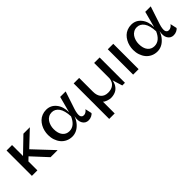

<svg xmlns="http://www.w3.org/2000/svg" viewBox="180 -1660 2975 2975"><g transform="rotate(-45 1667.5 -173.0)"><path d="M89.8 0V-555.2H210V-314.9L459 -555.2H600.1L352.1 -320.8L653.8 0H499L267.1 -251L210 -196.8V0Z M1288.6 -264.2Q1274.4 -220.2 1270.5 -187.5Q1266.6 -154.8 1270.5 -137.5Q1274.4 -120.1 1284.7 -109.9Q1294.9 -99.6 1304.4 -96.9Q1314 -94.2 1325.7 -94.2Q1347.2 -94.2 1367.4 -106.7Q1387.7 -119.1 1397 -131.8L1406.7 -144L1430.7 -36.1Q1420.9 -17.6 1388.9 -1.7Q1356.9 14.2 1320.8 14.2Q1256.8 14.2 1223.6 -40.5Q1190.4 -95.2 1210.9 -188Q1187 -122.1 1145.8 -75.2Q1104.5 -28.3 1058.8 -7.1Q1013.2 14.2 965.8 14.2Q908.2 14.2 860.1 -8.8Q812 -31.7 780.3 -70.8Q748.5 -109.9 731.2 -161.1Q713.9 -212.4 713.9 -270Q713.9 -314.9 724.4 -357.9Q734.9 -400.9 756.1 -439.2Q777.3 -477.5 807.1 -506.3Q836.9 -535.2 878.7 -552Q920.4 -568.8 968.8 -568.8Q1069.3 -568.8 1132.1 -490.5Q1194.8 -412.1 1193.8 -290Q1194.8 -293.9 1196.8 -299.8L1264.6 -555.2H1384.8ZM839.8 -273.9Q839.8 -179.7 881.3 -128.4Q922.9 -77.1 991.7 -77.1Q1107.4 -77.1 1170.9 -223.1Q1164.6 -354 1119.4 -417Q1074.2 -480 1002.9 -480Q964.4 -480 932.6 -462.2Q900.9 -444.3 881.1 -415Q861.3 -385.7 850.6 -349.4Q839.8 -313 839.8 -273.9Z M1680.7 -555.2V-252.9Q1680.7 -168.5 1721.7 -121.8Q1762.7 -75.2 1837.9 -75.2Q1869.1 -75.2 1894.8 -81.8Q1920.4 -88.4 1937.7 -98.9Q1955.1 -109.4 1968.5 -123.5Q1981.9 -137.7 1989.3 -151.6Q1996.6 -165.5 2001.2 -180.4Q2005.9 -195.3 2007.3 -205.8Q2008.8 -216.3 2008.8 -225.1V-555.2H2128.9V0H2070.8L2019.5 -165Q2019 -161.1 2018.3 -154.8Q2017.6 -148.4 2012.2 -129.9Q2006.8 -111.3 1999 -94.2Q1991.2 -77.1 1975.1 -56.6Q1959 -36.1 1938.5 -21.2Q1918 -6.3 1885.3 3.9Q1852.5 14.2 1813.5 14.2Q1780.3 14.2 1738.3 -1Q1696.3 -16.1 1680.7 -34.2V223.1H1560.5V-555.2Z M2308.1 0V-555.2H2428.2V0Z M3152.8 -264.2Q3138.7 -220.2 3134.8 -187.5Q3130.9 -154.8 3134.8 -137.5Q3138.7 -120.1 3148.9 -109.9Q3159.2 -99.6 3168.7 -96.9Q3178.2 -94.2 3189.9 -94.2Q3211.4 -94.2 3231.7 -106.7Q3252 -119.1 3261.2 -131.8L3271 -144L3294.9 -36.1Q3285.2 -17.6 3253.2 -1.7Q3221.2 14.2 3185.1 14.2Q3121.1 14.2 3087.9 -40.5Q3054.7 -95.2 3075.2 -188Q3051.3 -122.1 3010 -75.2Q2968.8 -28.3 2923.1 -7.1Q2877.4 14.2 2830.1 14.2Q2772.5 14.2 2724.4 -8.8Q2676.3 -31.7 2644.5 -70.8Q2612.8 -109.9 2595.5 -161.1Q2578.1 -212.4 2578.1 -270Q2578.1 -314.9 2588.6 -357.9Q2599.1 -400.9 2620.4 -439.2Q2641.6 -477.5 2671.4 -506.3Q2701.2 -535.2 2742.9 -552Q2784.7 -568.8 2833 -568.8Q2933.6 -568.8 2996.3 -490.5Q3059.1 -412.1 3058.1 -290Q3059.1 -293.9 3061 -299.8L3128.9 -555.2H3249ZM2704.1 -273.9Q2704.1 -179.7 2745.6 -128.4Q2787.1 -77.1 2856 -77.1Q2971.7 -77.1 3035.2 -223.1Q3028.8 -354 2983.6 -417Q2938.5 -480 2867.2 -480Q2828.6 -480 2796.9 -462.2Q2765.1 -444.3 2745.4 -415Q2725.6 -385.7 2714.8 -349.4Q2704.1 -313 2704.1 -273.9Z"/></g></svg>

Font: Sporting Grotesque
Style: Regular
Weight: 400
Designer: Lucas LE BIHAN
Foundry: Lucas LE BIHAN
Version: Version 2.001;PS 2.1;hotconv 1.0.88;makeotf.lib2.5.647800